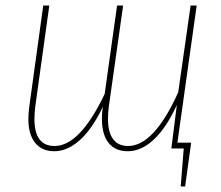

<svg xmlns="http://www.w3.org/2000/svg" viewBox="-20 -539 801 697"><path d="M624 -21H674L652 138H636L647 0H602L622 -158Q584 -75 538.5 -32.5Q493 10 444 10Q398 10 374 -20.5Q350 -51 350 -108Q350 -128 353 -150V-151Q316 -72 270.5 -31Q225 10 177 10Q132 10 107.5 -20.5Q83 -51 83 -106Q83 -126 86 -150L137 -519H159L108 -152Q105 -128 105 -107Q105 -9 178 -9Q270 -9 360 -198L405 -519H427L375 -152Q372 -128 372 -108Q372 -59 390.5 -34Q409 -9 445 -9Q539 -9 627 -204L672 -519H694Z"/></svg>

Font: Fira Sans Condensed Thin
Style: Italic
Weight: 250
Width: 3
Italic angle: -8°
Designer: Carrois Corporate & Edenspiekermann AG
Foundry: Carrois Corporate GbR & Edenspiekermann AG
Version: Version 4.203